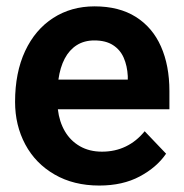

<svg xmlns="http://www.w3.org/2000/svg" viewBox="-20 -565 570 595"><path d="M26.7 -249.3Q26.7 -340 57.8 -406.7Q89 -473.3 144.8 -509.3Q200.7 -545.3 273 -545.3Q349 -545.3 400.8 -512.7Q452.7 -480 478.8 -421Q505 -362 505 -282.7V-226.3H159.3Q163.7 -188 181 -158.3Q198.3 -128.7 227.7 -111.8Q257 -95 296 -95Q336.7 -95 370 -111.2Q403.3 -127.3 428.3 -158.3L494.7 -88.7Q465.7 -46.3 413 -18.2Q360.3 10 287.7 10Q208.3 10 149.2 -24.2Q90 -58.3 58.3 -117.5Q26.7 -176.7 26.7 -249.3ZM161 -318.3H376V-329Q374.3 -361 363.5 -385.8Q352.7 -410.7 330.2 -425.2Q307.7 -439.7 272.3 -439.7Q241 -439.7 217.8 -425Q194.7 -410.3 180.5 -383.3Q166.3 -356.3 161 -318.3Z"/></svg>

Font: FreesentationVF
Style: Regular
Weight: 400
Designer: glyphs from Roboto by Christian Robertson / Hangul glyphs from Noto Sans CJK(Source Han Sans) by Jang Soo-young and Kang
Foundry: PT&
Version: Version 2.001;Glyphs 3.3.1 (3343)